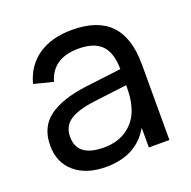

<svg xmlns="http://www.w3.org/2000/svg" viewBox="-106 -660 774 779"><g transform="rotate(-20 281.0 -270.0)"><path d="M283.2 -555.2Q393.6 -555.2 448 -498.5Q502.4 -441.9 502.4 -326.7V0H413.6V-85Q356 15.1 225.1 15.1Q140.1 15.1 90.1 -27.6Q40 -70.3 40 -143.6Q40 -223.1 95.7 -264.4Q151.4 -305.7 257.8 -319.3L413.6 -338.4Q413.1 -409.2 381.1 -441.9Q349.1 -474.6 282.2 -474.6Q169.4 -474.6 143.1 -381.8L60.1 -402.8Q79.6 -476.6 137.2 -515.9Q194.8 -555.2 283.2 -555.2ZM413.6 -269 268.1 -251Q193.8 -241.2 160.9 -217.5Q127.9 -193.8 127.9 -149.4Q127.9 -62 243.7 -62Q306.2 -62 348.9 -95Q391.6 -127.9 404.8 -184.1Q413.6 -212.4 413.6 -267.6Z"/></g></svg>

Font: Vela Sans Med
Style: Regular
Weight: 500
Designer: Principal design: Mikhail Sharanda - project Manrope.
Design modification: Ravid Balaliev
Foundry: Mikhail Sharanda
Version: Version 1.001